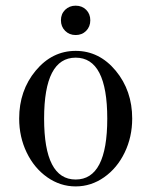

<svg xmlns="http://www.w3.org/2000/svg" viewBox="-20 -648 536 680"><path d="M359.9 -228Q359.9 -443.8 248 -443.8Q136.2 -443.8 136.2 -228Q136.2 -12.2 248 -12.2Q359.9 -12.2 359.9 -228ZM448.2 -228Q448.2 -163.1 421.6 -107.9Q395 -52.7 348.9 -20.3Q302.7 12.2 248 12.2Q193.4 12.2 147.2 -20.3Q101.1 -52.7 74.5 -107.9Q47.9 -163.1 47.9 -228Q47.9 -327.1 106.2 -397.5Q164.6 -467.8 248 -467.8Q331.5 -467.8 389.9 -397.5Q448.2 -327.1 448.2 -228ZM210.7 -613.3Q225.6 -627.9 248 -627.9Q270.5 -627.9 285.2 -613.3Q299.8 -598.6 299.8 -576.2Q299.8 -553.7 285.2 -538.8Q270.5 -523.9 248 -523.9Q225.6 -523.9 210.7 -538.8Q195.8 -553.7 195.8 -576.2Q195.8 -598.6 210.7 -613.3Z"/></svg>

Font: Flanker Steampunk
Style: Regular
Weight: 400
Designer: Alexey Kryukov, Leonardo Di Lena
Foundry: Alexey Kryukov, Leonardo Di Lena
Version: 1.210